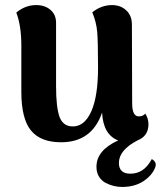

<svg xmlns="http://www.w3.org/2000/svg" viewBox="-20 -551 640 764"><path d="M425.8 -530.8Q460 -530.8 482.4 -509.8Q504.9 -488.8 504.9 -453.1L505.9 -140.1Q505.9 -87.9 532.2 -87.9Q549.3 -87.9 558.1 -99.1Q570.8 -78.6 570.8 -57.1Q570.8 -9.3 526.9 7.8Q453.1 46.4 453.1 97.2Q453.1 140.1 499 140.1Q553.2 140.1 584 82Q606 94.2 597.2 116.2Q584.5 147.9 550 170.4Q515.6 192.9 465.8 192.9Q449.2 192.9 432.9 189Q416.5 185.1 400.1 176.5Q383.8 168 373.8 151.6Q363.8 135.3 363.8 112.8Q363.8 46.9 450.2 7.8Q390.6 -15.1 386.2 -103Q345.7 15.1 223.1 15.1Q141.6 15.1 103.3 -31.7Q64.9 -78.6 64.9 -186V-370.1Q64.9 -448.2 44.9 -501Q80.6 -530.8 124 -530.8Q158.7 -530.8 180.9 -511.7Q203.1 -492.7 203.1 -460V-208Q203.1 -123.5 217 -85.7Q231 -47.9 270 -47.9Q316.4 -47.9 343.3 -107.9Q370.1 -168 370.1 -282.2Q370.1 -387.7 366.7 -425.3Q363.3 -462.9 347.2 -502Q383.3 -530.8 425.8 -530.8Z"/></svg>

Font: Arima
Style: Bold
Weight: 700
Designer: Joana Correia and Natanael Gama
Foundry: NDISCOVER
Version: Version 1.100;Glyphs 3.1.2 (3151)